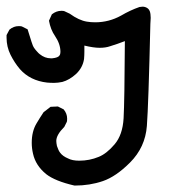

<svg xmlns="http://www.w3.org/2000/svg" viewBox="-24 -247 544 588"><path d="M313.5 -105.5Q299.8 -100.6 281.2 -100.6Q262.7 -100.6 234.4 -107.4Q234.4 -98.6 234.4 -88.4Q234.4 -78.1 233.4 -66.4Q229.5 -40 209 -20.5Q188.5 -2 167 3.9Q153.3 6.8 141.6 6.8Q129.9 6.8 120.1 5.9Q68.4 0 37.1 -35.2Q20.5 -54.7 8.3 -79.1Q-3.9 -103.5 -3.9 -131.8Q-3.9 -134.8 -3.9 -139.6L4.9 -156.2Q17.6 -167 33.2 -167Q41 -167 43 -166L60.5 -157.2Q68.4 -132.8 72.3 -119.6Q76.2 -106.4 80.6 -100.1Q85 -93.8 88.9 -89.8Q93.8 -84 97.7 -81.1Q113.3 -68.4 131.8 -68.4Q133.8 -68.4 135.7 -68.4Q154.3 -70.3 158.2 -77.1Q161.1 -81.1 161.1 -87.9Q161.1 -112.3 144.5 -136.7Q130.9 -156.2 126 -183.6L134.8 -203.1Q148.4 -213.9 164.1 -213.9Q169.9 -213.9 172.9 -212.9L189.5 -205.1Q217.8 -184.6 242.2 -180.7Q253.9 -178.7 267.6 -178.7Q309.6 -178.7 346.7 -199.2Q375 -215.8 403.3 -225.6Q409.2 -226.6 413.1 -226.6Q417 -226.6 421.4 -225.1Q425.8 -223.6 429.2 -220.7Q432.6 -217.8 434.6 -212.9Q437.5 -205.1 437.5 -192.4Q437.5 -184.6 436.5 -173.8Q430.7 74.2 425.8 138.7Q420.9 204.1 374 251Q331.1 293.9 291 307.6Q251 321.3 205.1 321.3H204.1Q144.5 307.6 117.2 286.1Q85 259.8 77.1 223.6Q73.2 207 73.2 190.4Q73.2 155.3 87.9 130.9Q97.7 114.3 109.4 96.7L130.9 80.1L153.3 79.1L170.9 87.9Q181.6 100.6 181.6 116.2Q181.6 124 180.7 126L172.9 141.6Q148.4 166 148.4 184.6Q148.4 190.4 150.4 200.2Q155.3 214.8 160.2 220.7Q168 231.4 184.6 238.3Q197.3 245.1 218.8 245.1Q250 245.1 278.3 233.4Q302.7 223.6 327.1 194.8Q351.6 166 354.5 115.2Q357.4 64.5 358.4 -121.1Q335.9 -112.3 313.5 -105.5Z"/></svg>

Font: JasonHandwriting2
Style: SemiBold
Weight: 600
Version: Version 1.04.7